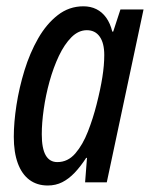

<svg xmlns="http://www.w3.org/2000/svg" viewBox="-20 -567 467 597"><path d="M128.4 9.8Q95.2 9.8 71.5 -7.8Q47.9 -25.4 35.4 -59.3Q22.9 -93.3 22.9 -141.6Q22.9 -186 31.2 -240.2Q39.6 -294.4 56.2 -348.4Q72.8 -402.3 98.6 -447.5Q124.5 -492.7 159.7 -520Q194.8 -547.4 239.3 -547.4Q261.7 -547.4 279.5 -538.6Q297.4 -529.8 310.1 -512.2Q322.8 -494.6 329.1 -468.8H332L354.5 -537.6H426.3L312 0H244.6L250.5 -76.2H248Q230.5 -49.3 212.2 -30Q193.8 -10.7 173.6 -0.5Q153.3 9.8 128.4 9.8ZM158.2 -63Q190.9 -63 214.1 -89.8Q237.3 -116.7 253.4 -158Q269.5 -199.2 280.3 -242.2Q292.5 -290 298.3 -327.1Q304.2 -364.3 304.2 -396Q304.2 -433.1 290 -453.1Q275.9 -473.1 250 -473.1Q224.1 -473.1 202.1 -451.2Q180.2 -429.2 163.1 -393.1Q146 -356.9 134 -313.7Q122.1 -270.5 116 -227.5Q109.9 -184.6 109.9 -149.4Q109.9 -105.5 122.1 -84.2Q134.3 -63 158.2 -63Z"/></svg>

Font: Open Sans Condensed Medium
Style: Italic
Weight: 500
Width: 3
Italic angle: -12°
Designer: Monotype Design Team
Foundry: Monotype Imaging Inc.
Version: Version 3.000